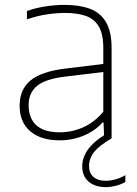

<svg xmlns="http://www.w3.org/2000/svg" viewBox="-20 -568 562 788"><path d="M225 8Q148 8 104.2 -29.2Q60.5 -66.5 60.5 -134Q60.5 -200.5 104.8 -237.5Q149 -274.5 248 -286.5L404 -305.5V-370.5Q404 -428.5 385.2 -459.8Q366.5 -491 331.2 -503Q296 -515 246 -515Q213 -515 172.5 -509Q132 -503 90.5 -488.5V-522.5Q123.5 -535 165.2 -541.5Q207 -548 245.5 -548Q306 -548 349 -532Q392 -516 415 -477.2Q438 -438.5 438 -371V0Q388.5 28.5 367 55Q345.5 81.5 345.5 114Q345.5 142 363.5 158Q381.5 174 413 174Q454 174 494.5 151V179Q477 189 455.2 194.5Q433.5 200 415 200Q369.5 200 343.5 177.2Q317.5 154.5 317.5 115Q317.5 43.5 407 -13L405 -65.5H401Q371.5 -32 324.8 -12Q278 8 225 8ZM97.5 -136.5Q97.5 -83 129 -54Q160.5 -25 226 -25Q274.5 -25 320.8 -45.2Q367 -65.5 404 -109.5V-272.5L247 -253.5Q166.5 -244 132 -215.5Q97.5 -187 97.5 -136.5Z"/></svg>

Font: Encode Sans Semi Expanded Thin
Style: Regular
Weight: 100
Width: 6
Designer: Multiple Designers
Foundry: Impallari Type
Version: Version 3.000; ttfautohint (v1.8.3) -l 8 -r 50 -G 200 -x 14 